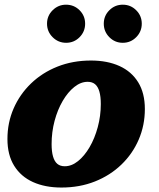

<svg xmlns="http://www.w3.org/2000/svg" viewBox="-20 -802 696 839"><path d="M516.5 -615Q551 -615 575.2 -639.5Q599.5 -664 599.5 -698.5Q599.5 -733 575.2 -757.2Q551 -781.5 516.5 -781.5Q482 -781.5 457.8 -757.2Q433.5 -733 433.5 -698.5Q433.5 -664 457.8 -639.5Q482 -615 516.5 -615ZM269 -615Q303.5 -615 327.8 -639.5Q352 -664 352 -698.5Q352 -733 327.8 -757.2Q303.5 -781.5 268.5 -781.5Q234.5 -781.5 210 -757.2Q185.5 -733 185.5 -698.5Q185.5 -664 210 -639.5Q234.5 -615 269 -615ZM12.5 -194.5Q12.5 -125 41.8 -77.8Q71 -30.5 124 -6.5Q177 17.5 248.5 17.5Q328 17.5 394.8 -9Q461.5 -35.5 510.5 -82.8Q559.5 -130 586.2 -192.2Q613 -254.5 613 -325.5Q613 -395 584 -442.2Q555 -489.5 502 -513.5Q449 -537.5 377.5 -537.5Q298 -537.5 231.2 -511Q164.5 -484.5 115.5 -437.2Q66.5 -390 39.5 -328Q12.5 -266 12.5 -194.5ZM205.5 -172.5Q205.5 -225 218.5 -273.8Q231.5 -322.5 254 -361Q276.5 -399.5 304.8 -422Q333 -444.5 363 -444.5Q383 -444.5 395.5 -434Q408 -423.5 414.2 -402Q420.5 -380.5 420.5 -347.5Q420.5 -295.5 407.2 -246.5Q394 -197.5 371.5 -159Q349 -120.5 321 -98Q293 -75.5 263 -75.5Q243 -75.5 230.5 -86Q218 -96.5 211.8 -118Q205.5 -139.5 205.5 -172.5Z"/></svg>

Font: Besley ExtraBold
Style: Italic
Weight: 800
Italic angle: -13°
Designer: Owen Earl
Foundry: indestructible type*
Version: Version 2.001